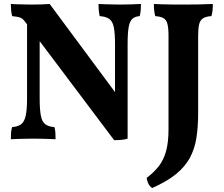

<svg xmlns="http://www.w3.org/2000/svg" viewBox="-20 -699 1128 968"><path d="M555.4 7.6 107.2 -588.3Q96.3 -604.2 83.1 -609.7Q69.8 -615.2 41.2 -617.7Q37.6 -631.9 36.1 -647.8Q34.6 -663.7 34.6 -679Q46.2 -678 65.4 -677.5Q84.7 -677 105 -676.5Q125.3 -676 139.4 -676Q161.5 -676 187.7 -676.7Q213.8 -677.5 230.4 -679L573.5 -216.3ZM34.6 3Q34.6 -15.7 35.8 -30.7Q37.1 -45.6 41.2 -58.3Q70.2 -60.4 86.5 -72.6Q102.9 -84.8 109.6 -115.7Q116.4 -146.7 116.4 -203.2V-612.6L180 -608.4V-203.2Q180 -146.7 186 -115.7Q192 -84.8 208.3 -72.6Q224.6 -60.4 254.2 -58.3Q258.2 -45.6 259.2 -29.9Q260.2 -14.1 260.2 3Q245.7 2 225.9 1.5Q206 1 185.9 0.5Q165.8 0 149.7 0Q134.2 0 111.5 0.5Q88.9 1 68 1.5Q47.1 2 34.6 3ZM555.4 7.6 559.9 -138.9V-475.2Q559.9 -531.2 553.9 -561.2Q547.9 -591.2 531.1 -603.4Q514.2 -615.6 482.5 -617.7Q479 -634.7 477.7 -650.3Q476.5 -665.8 476.5 -679Q491 -678 511.4 -677.5Q531.8 -677 553 -676.5Q574.2 -676 589.8 -676Q613.4 -676 642.5 -677Q671.6 -678 690.6 -679Q690.6 -663.8 689.6 -648.6Q688.6 -633.4 684.5 -617.7Q660.4 -616.2 647.2 -603.9Q633.9 -591.7 628.7 -562Q623.4 -532.3 623.4 -475.2V0Q609.2 4.6 592.2 6.1Q575.2 7.6 555.4 7.6ZM979 -130.2Q979 -60.7 970.4 -4.9Q961.8 50.9 937.6 96Q913.4 141 867.6 178.6Q821.8 216.1 746.9 249Q734.1 239.8 727.8 226.5Q721.4 213.2 719.4 197.9Q756.9 169.6 781.1 138.2Q805.2 106.9 817.4 62.5Q829.6 18 829.6 -48.6V-517.1Q829.6 -557.9 824.1 -578.5Q818.7 -599.2 804.4 -607.4Q790.2 -615.7 762.7 -617.7Q759.2 -629.4 757.4 -646.4Q755.6 -663.4 755.6 -679Q773.8 -678 799 -677.2Q824.2 -676.5 852 -676.2Q879.7 -676 904.3 -676Q941.5 -676 984.1 -676.7Q1026.6 -677.5 1053 -679Q1053 -660.8 1051.5 -645.6Q1049.9 -630.4 1045.9 -617.7Q1018.3 -616.2 1003.6 -606.6Q988.8 -597.1 983.9 -576.2Q979 -555.3 979 -517.1Z"/></svg>

Font: Vollkorn
Style: Regular
Weight: 400
Designer: Friedrich Althausen
Foundry: Friedrich Althausen
Version: Version 5.001